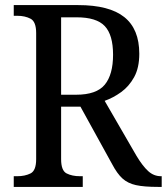

<svg xmlns="http://www.w3.org/2000/svg" viewBox="-20 -734 655 754"><path d="M34 0V-42H48Q78 -42 100 -53Q122 -64 122 -109V-604Q122 -649 100 -660.5Q78 -672 48 -672H34V-714H287Q409 -714 468 -667Q527 -620 527 -523Q527 -468 507 -431.5Q487 -395 456 -372.5Q425 -350 391 -338L516 -122Q540 -82 562 -62Q584 -42 612 -42H615V0H601Q546 0 514 -7Q482 -14 461 -33Q440 -52 420 -90L296 -315H220V-109Q220 -64 241.5 -53Q263 -42 294 -42H305V0ZM279 -362Q359 -362 391.5 -401.5Q424 -441 424 -519Q424 -597 391.5 -631.5Q359 -666 281 -666H220V-362Z"/></svg>

Font: Noto Serif Lao SemCond
Style: Regular
Weight: 400
Width: 4
Designer: Monotype Design Team
Foundry: Monotype Imaging Inc.
Version: Version 2.004; ttfautohint (v1.8.4.7-5d5b)